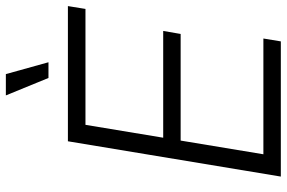

<svg xmlns="http://www.w3.org/2000/svg" viewBox="-182 -798 979 656"><g transform="rotate(-90 308.0 -469.5)"><path d="M33.2 0 153.8 -727.5H615.7L606 -667.5H210L166 -401.9H530.8L520.5 -342.3H156.2L109.4 -59.6H504.9L495.1 0ZM370.1 -793.9 310.5 -939.5H383.3L423.8 -793.9Z"/></g></svg>

Font: Inter Display Light
Style: Italic
Weight: 300
Italic angle: -9.39999°
Designer: Rasmus Andersson
Foundry: rsms
Version: Version 4.000;git-a52131595